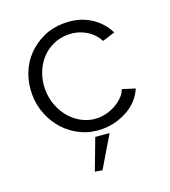

<svg xmlns="http://www.w3.org/2000/svg" viewBox="-133 -628 815 921"><g transform="rotate(-20 274.5 -167.0)"><path d="M300 10Q244 10 196 -12Q148 -34 113.5 -71Q79 -108 59 -157.5Q39 -207 39 -262Q39 -317 58 -366Q77 -415 112 -451Q147 -487 194.5 -508.5Q242 -530 299 -530Q373 -530 428 -496.5Q483 -463 511 -406L447 -386Q425 -427 385 -449.5Q345 -472 297 -472Q257 -472 222 -456Q187 -440 161.5 -412Q136 -384 121 -345.5Q106 -307 106 -262Q106 -218 121.5 -178.5Q137 -139 163 -110Q189 -81 224 -64Q259 -47 298 -47Q323 -47 348.5 -54.5Q374 -62 394.5 -74.5Q415 -87 430.5 -103.5Q446 -120 452 -138L516 -118Q505 -91 484 -67Q463 -43 435 -26.5Q407 -10 372.5 0Q338 10 300 10ZM195 190 254 34 325 40 232 196Z"/></g></svg>

Font: Rising Sun Light
Style: Regular
Weight: 300
Designer: Matt McInerney, Pablo Impallari, Rodrigo Fuenzalida (Raleway font), Stephen Hutchings (Greek), Cristiano Sobral (main ch
Foundry: The Rising Sun Project Authors
Version: Version 4.327; ttfautohint (v1.8.4.7-5d5b-dirty)